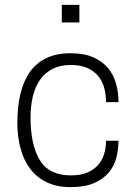

<svg xmlns="http://www.w3.org/2000/svg" viewBox="-20 -757 556 786"><path d="M269 9Q212 9 171 -11Q130 -31 103.5 -66Q77 -101 64 -149.5Q51 -198 51 -254Q51 -319 63.5 -372Q76 -425 102 -462Q128 -499 169.5 -519Q211 -539 269 -539Q324 -539 361.5 -522.5Q399 -506 422 -478.5Q445 -451 455 -415Q465 -379 465 -339H414Q414 -372 406 -399.5Q398 -427 380.5 -447.5Q363 -468 335.5 -479.5Q308 -491 270 -491Q226 -491 195 -475Q164 -459 144 -430.5Q124 -402 114.5 -362.5Q105 -323 105 -276Q105 -164 143 -101.5Q181 -39 270 -39Q309 -39 336 -50Q363 -61 380.5 -80.5Q398 -100 406 -125.5Q414 -151 414 -181H465Q465 -146 456.5 -112Q448 -78 425.5 -51Q403 -24 365 -7.5Q327 9 269 9ZM305 -665H233V-737H305Z"/></svg>

Font: Tanohe Sans Light
Style: Regular
Weight: 300
Designer: Village Type and Design LLC & Cristiano Sobral
Foundry: Cooper Hewitt Smithsonian Design Museum
Version: Version 1.00;September 29, 2021;FontCreator 13.0.0.2655 64-b